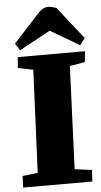

<svg xmlns="http://www.w3.org/2000/svg" viewBox="-63 -1006 551 1045"><g transform="rotate(-5 212.5 -484.0)"><path d="M131 -634 48 -651 53 -710H420L414 -651L331 -637L308 -75L402 -63L398 0H20L23 -63L106 -73ZM425 -781 397 -745 238 -838 69 -746 44 -784 182 -935Q211 -968 241 -968Q252 -968 263.5 -965Q275 -962 286 -958Z"/></g></svg>

Font: Literata 36pt ExtraBold
Style: Italic
Weight: 800
Italic angle: -2°
Designer: Latin by Veronika Burian and Jose Scaglione. Greek by Irene Vlachou. Cyrillic by Vera Evstafieva
Foundry: TypeTogether
Version: Version 3.002